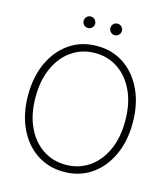

<svg xmlns="http://www.w3.org/2000/svg" viewBox="-129 -992 964 1103"><g transform="rotate(15 353.0 -441.0)"><path d="M353.5 10.3Q261.2 10.3 190.9 -37.1Q120.6 -84.5 81.3 -168.9Q42 -253.4 42 -363.3Q42 -474.1 81.5 -558.3Q121.1 -642.6 191.2 -690.2Q261.2 -737.8 353.5 -737.8Q445.3 -737.8 515.1 -690.4Q585 -643.1 624.5 -558.6Q664.1 -474.1 664.1 -363.3Q664.1 -252.9 624.5 -168.7Q585 -84.5 515.1 -37.1Q445.3 10.3 353.5 10.3ZM353.5 -31.7Q430.2 -31.7 490.5 -72.5Q550.8 -113.3 585.2 -187.7Q619.6 -262.2 619.6 -363.3Q619.6 -464.4 585.2 -539.1Q550.8 -613.8 490.5 -654.8Q430.2 -695.8 353.5 -695.8Q276.4 -695.8 216.1 -655Q155.8 -614.3 121.1 -539.6Q86.4 -464.8 86.4 -363.3Q86.4 -262.7 120.6 -188.2Q154.8 -113.8 215.1 -72.8Q275.4 -31.7 353.5 -31.7ZM273.9 -823.7Q259.8 -823.7 249.8 -833.7Q239.7 -843.8 239.7 -857.9Q239.7 -872.1 249.8 -882.1Q259.8 -892.1 273.9 -892.1Q288.1 -892.1 298.1 -882.1Q308.1 -872.1 308.1 -857.9Q308.1 -843.8 298.1 -833.7Q288.1 -823.7 273.9 -823.7ZM433.1 -823.7Q418.9 -823.7 408.9 -833.7Q398.9 -843.8 398.9 -857.9Q398.9 -872.1 408.9 -882.1Q418.9 -892.1 433.1 -892.1Q447.3 -892.1 457.3 -882.1Q467.3 -872.1 467.3 -857.9Q467.3 -843.8 457.3 -833.7Q447.3 -823.7 433.1 -823.7Z"/></g></svg>

Font: Inter Display Extra Light
Style: Regular
Weight: 200
Designer: Rasmus Andersson
Foundry: rsms
Version: Version 4.000;git-4fc901f